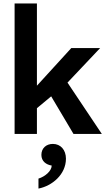

<svg xmlns="http://www.w3.org/2000/svg" viewBox="-20 -780 623 1118"><path d="M563 -500H395L195 -281V-760H65V0H195V-150L278 -219L408 0H573L373 -299ZM288 58C249 58 221 83 221 122C221 159 249 179 281 184C281 215 243 248 204 260V318C283 303 364 236 364 144C364 93 333 58 288 58Z"/></svg>

Font: Goli SemiBold
Style: Regular
Weight: 600
Designer: jaikishan Patel
Foundry: MagicType
Version: Version 1.000;Glyphs 3.2 (3242)